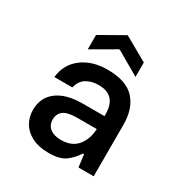

<svg xmlns="http://www.w3.org/2000/svg" viewBox="-168 -841 936 982"><g transform="rotate(30 300.0 -350.0)"><path d="M255 12Q196 12 156 -8.5Q116 -29 96 -63.5Q76 -98 76 -139Q76 -212 129.5 -253Q183 -294 281 -294H409V-305Q409 -417 305 -417Q262 -417 232.5 -398.5Q203 -380 193 -339H87Q95 -417 154.5 -462.5Q214 -508 305 -508Q415 -508 465 -454Q515 -400 515 -305V0H425L416 -73H409Q387 -38 354 -13Q321 12 255 12ZM275 -77Q340 -77 372.5 -116.5Q405 -156 408 -217H292Q235 -217 211.5 -198.5Q188 -180 188 -147Q188 -114 211.5 -95.5Q235 -77 275 -77ZM164 -547V-632L305 -712L446 -632V-547L308 -627H302Z"/></g></svg>

Font: DM Mono Medium
Style: Regular
Weight: 500
Designer: Colophon Foundry
Foundry: Colophon Foundry
Version: Version 1.000; ttfautohint (v1.8.2.53-6de2)